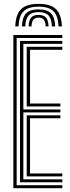

<svg xmlns="http://www.w3.org/2000/svg" viewBox="-20 -983 368 1003"><path d="M49.8 0V-800H305.5V-784.5H67V-15.5H305.5V0ZM84.5 -30.8V-769.2H305.5V-753.8H102V-411.2H295.5V-396H102V-46.2H305.5V-30.8ZM119.5 -426.8V-738.5H305.5V-723H137V-442H295.5V-426.8ZM119.5 -61.5V-380.5H295.5V-365.2H137V-77H305.5V-61.5ZM181.5 -962.8Q118.8 -962.8 90.5 -935.4Q62.2 -908 59.8 -845H77Q79.2 -900.5 103.6 -924.4Q128 -948.2 181.5 -948.2Q235 -948.2 259.2 -924.4Q283.5 -900.5 286 -845H303.5Q300.5 -908 272.2 -935.4Q244 -962.8 181.5 -962.8ZM181.5 -934Q136.8 -934 116.6 -913.4Q96.5 -892.8 94.5 -845H112Q113.5 -885 129.6 -902.4Q145.8 -919.8 181.5 -919.8Q217.2 -919.8 233.4 -902.4Q249.5 -885 251.2 -845H268.5Q266.5 -892.8 246.2 -913.4Q226 -934 181.5 -934ZM181.5 -905.2Q154.8 -905.2 142.6 -891.2Q130.5 -877.2 129.5 -845H144.8Q145 -891 181.5 -891Q218.5 -891 218.2 -845H233.8Q232.5 -877.2 220.4 -891.2Q208.2 -905.2 181.5 -905.2Z"/></svg>

Font: Big Shoulders Inline Display SemiBold
Style: Regular
Weight: 600
Designer: Patric King
Foundry: XO Type Co
Version: Version 1.000